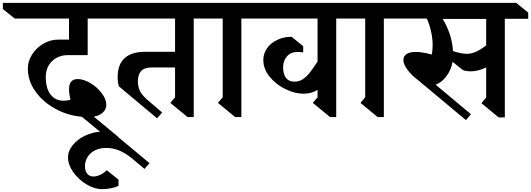

<svg xmlns="http://www.w3.org/2000/svg" viewBox="-93 -806 3701 1338"><path d="M914 371 832 302Q784 262 739.5 243.5Q695 225 648 225Q581 225 540.5 261Q500 297 499 353Q499 383 514 403.5Q529 424 559 424Q580 424 606 412Q632 400 651 380L733 446V489Q711 500 679.5 506Q648 512 618 512Q565 512 509.5 478.5Q454 445 417.5 393.5Q381 342 381 291Q381 245 414.5 204.5Q448 164 500 139.5Q552 115 604 112L478 8Q377 -1 290 -49.5Q203 -98 152 -171.5Q101 -245 101 -328Q101 -380 131 -427Q161 -474 210 -502Q259 -530 313 -530H388V-677H9L-73 -743V-786H708L790 -720V-677H518V-422H382Q313 -422 269.5 -379.5Q226 -337 226 -269Q226 -190 259.5 -147Q293 -104 350 -104Q374 -104 398 -111Q388 -153 388 -183Q388 -255 448 -255Q490 -255 537 -227Q584 -199 616 -156.5Q648 -114 648 -74Q648 -45 624.5 -22.5Q601 0 561 7L730 147L729 148L949 331Z M1257 -677V10H1214L1094 -89L1127 -128V-336H965Q914 -336 891 -311.5Q868 -287 868 -239Q868 -201 882.5 -171.5Q897 -142 940 -105L1037 -22L1002 19L735 -205Q727 -234 727 -269Q727 -357 775.5 -401Q824 -445 918 -445H1127V-677H667L580 -743V-786H1337L1420 -720V-677Z M1589 -677V10H1546L1426 -89L1459 -128V-677H1397L1314 -743V-786H1669L1752 -720V-677Z M2413 -677H2250V10H2207L2087 -89L2120 -128V-180Q2079 -153 2022 -153Q1961 -153 1895 -185.5Q1829 -218 1785.5 -272Q1742 -326 1742 -388Q1742 -432 1767 -468.5Q1792 -505 1837 -527Q1882 -549 1938 -550L2020 -484V-441Q2000 -444 1982 -444Q1934 -444 1907 -413.5Q1880 -383 1880 -336Q1880 -289 1900 -263Q1920 -237 1959 -237Q1992 -237 2017.5 -254Q2043 -271 2064 -297.5Q2085 -324 2120 -377V-677H1668L1585 -743V-786H2330L2413 -720Z M2582 -677V10H2539L2419 -89L2452 -128V-677H2390L2307 -743V-786H2662L2745 -720V-677Z M3588 -675H3425V12H3382L3262 -87L3295 -126V-336Q3238 -309 3189 -309Q3154 -309 3132 -318L3061 -375Q3050 -316 3016.5 -273Q2983 -230 2943 -216L3189 -10L3154 31L2820 -248Q2778 -278 2748 -318Q2718 -358 2718 -387Q2718 -415 2740.5 -429.5Q2763 -444 2803 -444Q2852 -444 2916 -426Q2922 -456 2922 -491Q2922 -539 2910.5 -589Q2899 -639 2881 -677H2629L2540 -743V-786H3505L3588 -718ZM2992 -674Q3056 -569 3064 -450Q3121 -431 3162 -431Q3191 -431 3223 -445Q3255 -459 3295 -490V-674Z"/></svg>

Font: Inknut Antiqua Medium
Style: Regular
Weight: 500
Designer: Claus Eggers Sørensen
Foundry: Claus Eggers Sørensen
Version: Version 1.003; ttfautohint (v1.8.2) -l 8 -r 50 -G 200 -x 14 